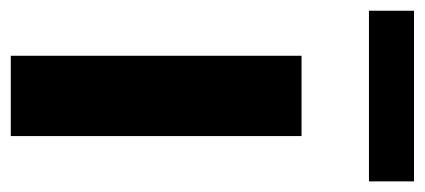

<svg xmlns="http://www.w3.org/2000/svg" viewBox="-252 -552 788 356"><g transform="rotate(90 142.0 -374.0)"><path d="M216.3 0V-539.1H67.4V0ZM300.3 -664.1V-747.6H-16.1V-664.1Z"/></g></svg>

Font: Winston
Style: Bold
Weight: 700
Designer: Vernon Adams, Kim Jin-seong, David Berlow, Cristiano Sobral
Foundry: The Winston Project Authors
Version: Version 3.004